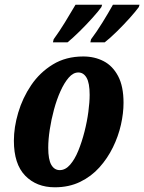

<svg xmlns="http://www.w3.org/2000/svg" viewBox="-20 -786 613 816"><path d="M213 10Q135 10 87 -39.5Q39 -89 39 -188Q39 -245 57.5 -307.5Q76 -370 112.5 -424Q149 -478 204.5 -512Q260 -546 334 -546Q382 -546 420.5 -526Q459 -506 482 -462.5Q505 -419 505 -349Q505 -305 494 -256Q483 -207 460 -160Q437 -113 402.5 -74.5Q368 -36 320.5 -13Q273 10 213 10ZM234 -63Q258 -63 278 -86Q298 -109 313 -146Q328 -183 339 -226Q350 -269 355.5 -310.5Q361 -352 361 -383Q361 -433 348 -455.5Q335 -478 313 -478Q291 -478 272 -456Q253 -434 237 -398.5Q221 -363 209.5 -320.5Q198 -278 191.5 -235.5Q185 -193 185 -158Q185 -108 198 -85.5Q211 -63 234 -63ZM367 -619Q391 -651 415.5 -690.5Q440 -730 460 -766H573L570 -756Q557 -738 531.5 -709.5Q506 -681 477 -652.5Q448 -624 425 -606H364ZM208 -619Q232 -652 256 -691Q280 -730 301 -766H414L411 -756Q399 -739 373 -710Q347 -681 318 -652.5Q289 -624 267 -606H205Z"/></svg>

Font: Noto Serif ExtraCondensed ExtraBold
Style: Italic
Weight: 800
Width: 2
Italic angle: -12°
Designer: Monotype Design Team
Foundry: Monotype Imaging Inc.
Version: Version 2.013